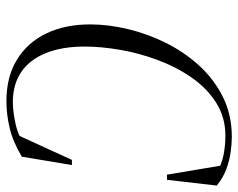

<svg xmlns="http://www.w3.org/2000/svg" viewBox="-92 -634 742 598"><g transform="rotate(90 279.0 -335.0)"><path d="M295 16Q219 16 165.5 -17Q112 -50 84 -108.5Q56 -167 56 -245Q56 -301 70.5 -362Q85 -423 113.5 -480.5Q142 -538 184.5 -584.5Q227 -631 282.5 -658.5Q338 -686 406 -686Q427 -686 453 -682.5Q479 -679 506.5 -669Q534 -659 558 -639L540 -484H524L495 -657L519 -638Q491 -655 461.5 -660.5Q432 -666 403 -666Q345 -666 299.5 -637Q254 -608 221 -560Q188 -512 166.5 -454Q145 -396 135 -337Q125 -278 125 -228Q125 -157 145.5 -106.5Q166 -56 204.5 -30Q243 -4 298 -4Q326 -4 366 -12.5Q406 -21 452 -52L397 -11L478 -188H494L468 -32Q421 -4 378.5 6Q336 16 295 16Z"/></g></svg>

Font: Source Serif 4 60pt
Style: Italic
Weight: 400
Italic angle: -12°
Version: Version 4.004;hotconv 1.0.116;makeotfexe 2.5.65601